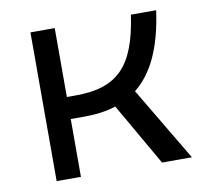

<svg xmlns="http://www.w3.org/2000/svg" viewBox="-64 -588 713 658"><g transform="rotate(-10 293.0 -259.0)"><path d="M82 0H166.5V-201.2H216.3C256.3 -201.2 292.5 -206.5 324.2 -216.8L448.7 0H552.7L399.9 -256.8C463.9 -307.6 502.4 -393.6 519.5 -517.6H431.6C406.2 -341.8 343.8 -277.8 196.8 -277.8H166.5V-517.6H82Z"/></g></svg>

Font: Cascadia Code SemiLight
Style: Regular
Weight: 350
Monospace: yes
Designer: Aaron Bell
Foundry: Saja Typeworks
Version: Version 2404.023